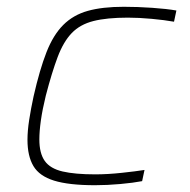

<svg xmlns="http://www.w3.org/2000/svg" viewBox="-20 -538 561 566"><path d="M260 8Q183 8 139.5 -5.5Q96 -19 78.5 -48.5Q61 -78 61 -126Q61 -152 66 -184.5Q71 -217 79 -254Q97 -333 117 -384Q137 -435 166.5 -464.5Q196 -494 239 -506Q282 -518 345 -518Q385 -518 428.5 -515Q472 -512 500 -507L493 -474Q465 -479 427 -482.5Q389 -486 357 -486Q295 -486 255.5 -476Q216 -466 191.5 -440.5Q167 -415 150 -370Q133 -325 115 -256Q105 -215 100.5 -183Q96 -151 96 -127Q96 -86 112 -63.5Q128 -41 164.5 -32.5Q201 -24 261 -24Q297 -24 339 -28.5Q381 -33 406 -37L399 -4Q373 1 334.5 4.5Q296 8 260 8Z"/></svg>

Font: Saira Expanded Thin
Style: Italic
Weight: 250
Width: 7
Italic angle: -12°
Designer: Hector Gatti with collaboration of the Omnibus-Type team
Foundry: Omnibus-Type
Version: Version 1.101